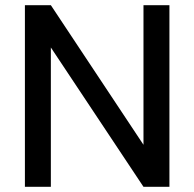

<svg xmlns="http://www.w3.org/2000/svg" viewBox="-20 -720 749 740"><path d="M76 0V-700H176L533 -162V-700H633V0H533L176 -537V0Z"/></svg>

Font: DM Sans 9pt Medium
Style: Regular
Weight: 500
Version: Version 4.004;gftools[0.9.30]